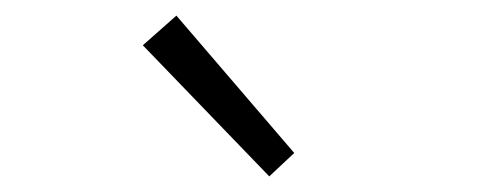

<svg xmlns="http://www.w3.org/2000/svg" viewBox="-20 -861 634 246"><path d="M325 -635 357 -665 206 -841 163 -803Z"/></svg>

Font: Noto Sans CJK Light
Style: Regular
Weight: 300
Designer: Ryoko NISHIZUKA (kana & ideographs); Paul D. Hunt (Latin, Greek & Cyrillic); Wenlong ZHANG (bopomofo); Sandoll Communica
Foundry: Adobe Systems Incorporated
Version: Version 1.000;PS 1;hotconv 1.0.78;makeotf.lib2.5.61930